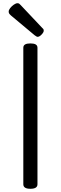

<svg xmlns="http://www.w3.org/2000/svg" viewBox="-20 -1160 378 1194"><path d="M169 14Q147 14 136 7Q125 0 125 -14V-863Q125 -877 136 -883.5Q147 -890 169 -890Q191 -890 202 -883.5Q213 -877 213 -863V-14Q213 0 202 7Q191 14 169 14ZM214 -931Q210 -931 205.5 -934Q201 -937 195 -941L49 -1063Q40 -1071 37 -1076Q34 -1081 34 -1088Q34 -1098 43.5 -1110Q53 -1122 66 -1131Q79 -1140 89 -1140Q95 -1140 99.5 -1137Q104 -1134 108 -1129L243 -986Q250 -980 251 -976.5Q252 -973 252 -969Q252 -959 238.5 -945Q225 -931 214 -931Z"/></svg>

Font: Playwrite AT
Style: Regular
Weight: 400
Designer: Veronika Burian, José Scaglione
Foundry: TypeTogether
Version: Version 1.002